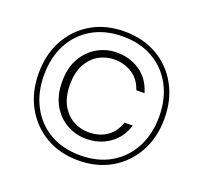

<svg xmlns="http://www.w3.org/2000/svg" viewBox="-122 -842 1043 986"><g transform="rotate(20 399.5 -349.0)"><path d="M399 3Q297 3 220 -42.5Q143 -88 99.5 -167.5Q56 -247 56 -349Q56 -453 99.5 -532Q143 -611 220 -656Q297 -701 399 -701Q501 -701 578.5 -656Q656 -611 699.5 -531.5Q743 -452 743 -349Q743 -247 699.5 -167.5Q656 -88 578.5 -42.5Q501 3 399 3ZM399 -115Q342 -115 293 -142.5Q244 -170 214 -222.5Q184 -275 184 -351Q184 -426 214 -478Q244 -530 293 -558Q342 -586 399 -586Q471 -586 526 -548Q581 -510 602 -438H557Q539 -493 496 -520.5Q453 -548 400 -548Q354 -548 314.5 -526Q275 -504 251 -459.5Q227 -415 227 -349Q227 -284 251 -239.5Q275 -195 314.5 -173Q354 -151 400 -151Q456 -151 497.5 -178.5Q539 -206 557 -261H602Q581 -192 526 -153.5Q471 -115 399 -115ZM399 -25Q496 -25 566.5 -66.5Q637 -108 675.5 -181.5Q714 -255 714 -349Q714 -445 675.5 -518Q637 -591 566.5 -632.5Q496 -674 399 -674Q303 -674 232 -632.5Q161 -591 123 -518Q85 -445 85 -349Q85 -255 123.5 -181.5Q162 -108 232.5 -66.5Q303 -25 399 -25Z"/></g></svg>

Font: DM Sans 36pt ExtraLight
Style: Regular
Weight: 250
Designer: Colophon Foundry, Jonny Pinhorn
Foundry: Colophon Foundry
Version: Version 4.004;gftools[0.9.30]